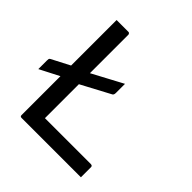

<svg xmlns="http://www.w3.org/2000/svg" viewBox="-199 -842 985 985"><g transform="rotate(45 293.5 -350.0)"><path d="M105 0Q101 0 99 -0.5Q97 -1 95.5 -2.5Q94 -4 93.5 -6Q93 -8 93 -11Q93 -92 93 -175.5Q93 -259 93 -338.5Q93 -418 93 -487Q93 -556 93 -608Q93 -624 93 -639Q93 -654 93 -669.5Q93 -685 93 -700Q115 -700 136 -700Q157 -700 178 -700Q182 -700 184 -698.5Q186 -697 187.5 -694.5Q189 -692 189 -689Q189 -614 189 -538Q189 -462 189 -386Q189 -310 189 -234.5Q189 -159 189 -84H522Q526 -84 528 -83Q530 -82 531.5 -80.5Q533 -79 533.5 -77Q534 -75 534 -72Q534 -59 534 -46.5Q534 -34 534 -23Q534 -12 534 0ZM355 -499Q355 -490 355 -477Q355 -464 355 -432Q355 -427 354 -424Q353 -421 351.5 -418.5Q350 -416 346 -414L179 -325Q170 -321 160.5 -318.5Q151 -316 141.5 -314Q132 -312 121 -307L-13 -238Q-13 -245 -13 -250.5Q-13 -256 -13 -266.5Q-13 -277 -13 -300Q-13 -308 -12 -312Q-11 -316 -5 -319L124 -386Q133 -391 142 -393Q151 -395 160 -397.5Q169 -400 179 -405Z"/></g></svg>

Font: RecMonoLinear Nerd Font Mono
Style: Regular
Weight: 400
Monospace: yes
Version: Version 1.085; ttfautohint (v1.8.4.7-5d5b);Nerd Fonts 3.2.1